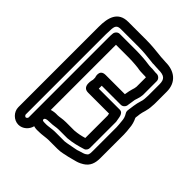

<svg xmlns="http://www.w3.org/2000/svg" viewBox="-211 -772 925 925"><g transform="rotate(45 251.5 -309.5)"><path d="M352 -594H342C326 -594 315 -597 303 -598L281 -600C266 -601 249 -602 233 -602H121C106 -602 96 -588 96 -577C95 -568 95 -559 95 -554V-7C95 -3 89 3 85 3C81 3 75 -3 75 -7V-554C75 -560 76 -569 76 -578C76 -613 84 -622 109 -622H233C265 -622 295 -618 324 -615C334 -613 336 -614 340 -614C350 -614 358 -612 374 -612C415 -612 428 -600 428 -565V-489C428 -481 427 -477 427 -471C427 -450 417 -435 413 -403L411 -388C410 -378 408 -373 408 -365C408 -360 410 -355 412 -352C420 -339 424 -328 425 -310C426 -293 428 -287 428 -273V-112C428 -86 426 -84 414 -76C406 -71 398 -70 383 -65L371 -61L356 -58C331 -54 319 -50 299 -48H239C234 -48 224 -48 218 -47L201 -45C192 -44 186 -43 181 -43H174C157 -43 153 -44 152 -49C151 -58 158 -63 185 -63C207 -63 223 -68 239 -68H296H298C333 -71 362 -79 391 -88C402 -91 408 -102 408 -112V-285V-290C403 -314 404 -344 378 -344H236V-353V-364H366C381 -364 391 -378 391 -389C392 -396 393 -402 394 -408L397 -428C400 -438 403 -445 406 -459L408 -473V-477V-567C408 -582 394 -592 383 -592H374C365 -592 360 -594 352 -594ZM145 -108V-552H233C247 -552 264 -551 277 -550L297 -548C311 -545 327 -544 342 -544H350C352 -544 353 -544 358 -543V-479L356 -467C354 -459 350 -449 348 -438L344 -416V-414H213C169 -414 186 -369 186 -369V-355C186 -354 167 -294 213 -294H356C356 -291 357 -287 358 -283V-130C338 -124 320 -120 295 -118H239C215 -118 199 -113 186 -113C172 -114 158 -112 145 -108ZM25 -554V-7C25 25 53 53 85 53C114 53 138 30 144 4C154 7 163 8 176 7H181C190 7 198 6 207 5L225 3C229 3 231 2 239 2H300C328 2 345 -5 364 -8C365 -8 366 -9 367 -9L383 -13L398 -17C410 -20 422 -23 440 -34C470 -52 478 -80 478 -112V-273C478 -291 476 -301 475 -312C474 -334 468 -353 460 -369C460 -372 460 -377 461 -380L463 -397C465 -415 476 -433 477 -469C478 -476 478 -484 478 -489V-565C478 -630 433 -662 374 -662C364 -662 356 -664 340 -664C336 -664 334 -665 331 -665C302 -668 270 -672 233 -672H109C39 -672 25 -617 25 -554Z"/></g></svg>

Font: Electronic
Style: Outline
Weight: 700
Version: Version 1.011